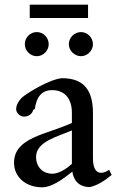

<svg xmlns="http://www.w3.org/2000/svg" viewBox="-20 -788 513 820"><path d="M356 -711V-768H107V-711ZM137 -548C165 -548 188 -572 188 -599C188 -628 165 -651 137 -651C109 -651 86 -628 86 -599C86 -572 109 -548 137 -548ZM326 -548C353 -548 377 -572 377 -599C377 -628 353 -651 326 -651C298 -651 274 -628 274 -599C274 -572 298 -548 326 -548ZM457 -41 446 -63C437 -56 423 -50 412 -50C392 -50 377 -67 377 -111V-312C375 -389 349 -454 246 -454C194 -451 100 -393 77 -374C61 -360 49 -340 49 -322C49 -305 66 -290 82 -290C100 -290 117 -299 122 -319C125 -320 129 -322 129 -324C136 -375 159 -403 202 -403C255 -403 287 -369 287 -306V-263C180 -213 40 -202 40 -93C40 -31 91 12 160 12C200 12 245 -20 289 -55C294 -17 318 11 364 11C399 3 429 -18 457 -41ZM287 -88C266 -69 233 -46 203 -46C166 -46 134 -72 134 -118C134 -184 228 -205 287 -231Z"/></svg>

Font: Sibila
Style: Regular
Weight: 400
Designer: Stefan Peev
Foundry: Context Ltd
Version: Version 1.000